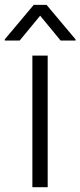

<svg xmlns="http://www.w3.org/2000/svg" viewBox="-50 -776 333 796"><path d="M84.2 0H147.7V-545.5H84.2ZM31.6 -608 116.5 -710.9 201.3 -608H263.1V-612.9L143.1 -755.7H89.8L-30.2 -612.9V-608Z"/></svg>

Font: Karasuma Gothic
Style: Light
Weight: 300
Designer: Rasmus Andersson / Ryoko Nishizuka
Foundry: rsms
Version: Version 1.00